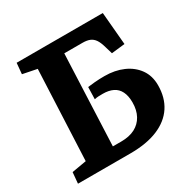

<svg xmlns="http://www.w3.org/2000/svg" viewBox="-158 -847 980 994"><g transform="rotate(-30 332.0 -350.5)"><path d="M36 -66 123 -81 147 -619 62 -636 68 -701H583L600 -506L520 -497L507 -541Q498 -573 486.5 -589.5Q475 -606 458 -613Q441 -620 415 -620H306L283 -77H333Q382 -77 415.5 -94.5Q449 -112 467 -145Q485 -178 485 -224Q485 -263 472 -289Q459 -315 434 -327Q409 -339 374 -339Q360 -339 348 -338.5Q336 -338 324 -335L326 -407Q350 -410 366.5 -411.5Q383 -413 397.5 -413.5Q412 -414 427 -414Q489 -414 538 -392.5Q587 -371 615.5 -331Q644 -291 644 -235Q644 -161 609.5 -108.5Q575 -56 508 -28Q441 0 343 0H30Z"/></g></svg>

Font: Literata
Style: Bold Italic
Weight: 700
Italic angle: -2°
Designer: Latin by Veronika Burian and Jose Scaglione. Greek by Irene Vlachou. Cyrillic by Vera Evstafieva
Foundry: TypeTogether
Version: Version 3.103;gftools[0.9.29]